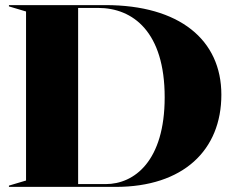

<svg xmlns="http://www.w3.org/2000/svg" viewBox="-20 -732 912 752"><path d="M15 0H433C698 0 847 -144 847 -361C847 -576 683 -712 393 -712H15V-707L82 -687V-25L15 -5ZM286 -11V-701H364C501 -701 625 -607 625 -351C625 -101 506 -11 394 -11Z"/></svg>

Font: Nyght Serif Dark
Style: Regular
Weight: 800
Designer: Maksym Kobuzan
Version: Version 0.410;Glyphs 3.1.2 (3151)